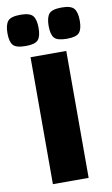

<svg xmlns="http://www.w3.org/2000/svg" viewBox="-123 -884 542 931"><g transform="rotate(-10 148.0 -418.0)"><path d="M59.6 -625H235.6V0H59.6ZM249.7 -682.5Q202 -682.5 187.2 -699.9Q172.4 -717.2 172.4 -758.5Q172.4 -799.6 187.2 -818Q202 -836.3 249.7 -836.3Q295.9 -836.3 310.7 -818Q325.6 -799.6 325.6 -758.5Q325.6 -717.2 310.7 -699.9Q295.9 -682.5 249.7 -682.5ZM46.9 -682.5Q-0.7 -682.5 -15.5 -699.9Q-30.4 -717.2 -30.4 -758.5Q-30.4 -799.6 -15.5 -818Q-0.7 -836.3 46.9 -836.3Q93.2 -836.3 108 -818Q122.8 -799.6 122.8 -758.5Q122.8 -717.2 108 -699.9Q93.2 -682.5 46.9 -682.5Z"/></g></svg>

Font: Changa
Style: Regular
Weight: 400
Designer: Eduardo Rodriguez Tunni
Foundry: Eduardo Rodriguez Tunni
Version: Version 3.003